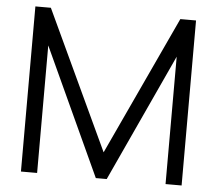

<svg xmlns="http://www.w3.org/2000/svg" viewBox="-51 -777 943 834"><g transform="rotate(5 420.0 -360.0)"><path d="M70 0H140.5V-556L396.5 0H444L700.5 -556V-0.5H770.5V-720H702L420.5 -114.5L137.5 -720H70Z"/></g></svg>

Font: Hauora
Style: Regular
Weight: 400
Designer: Mikhail Sharanda
Foundry: WCYS & Co.
Version: Version 1.010